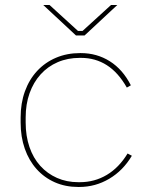

<svg xmlns="http://www.w3.org/2000/svg" viewBox="-20 -737 602 763"><path d="M291 6H295Q359 6 414 -26.5Q469 -59 504 -118L487 -127Q453 -71 404.5 -42Q356 -13 297 -13H291Q245 -13 206.5 -30Q168 -47 140 -78Q112 -109 97 -153Q82 -197 82 -250V-270Q82 -323 97.5 -366.5Q113 -410 141.5 -441.5Q170 -473 209.5 -490Q249 -507 297 -507H302Q359 -507 404.5 -478Q450 -449 484 -389L500 -398Q468 -461 416.5 -493.5Q365 -526 301 -526H298Q246 -526 202.5 -507.5Q159 -489 127.5 -455Q96 -421 79 -374Q62 -327 62 -270V-250Q62 -193 78.5 -146Q95 -99 125.5 -65Q156 -31 198 -12.5Q240 6 291 6ZM282 -596H316L446 -717H421L308 -614H290L177 -717H152Z"/></svg>

Font: Fixel Variable
Style: Regular
Weight: 100
Width: 3
Designer: AlfaBravo + MacPaw
Foundry: Kyrylo Tkachov, Marchela Mozhyna, Serhii Makarenko, Maria Weinstein, Zakhar Kryvoshyya
Version: Version 1.211